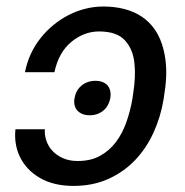

<svg xmlns="http://www.w3.org/2000/svg" viewBox="-20 -573 580 602"><path d="M28.4 -167.6H120.7Q119.3 -150.2 125.2 -132.5Q131 -114.7 144 -100.5Q157 -86.3 177 -77.2Q197.1 -68.2 223.7 -68.2Q265.3 -68.2 294.7 -84.9Q324.2 -101.6 344.3 -128.7Q364.3 -155.9 376.4 -190.5Q388.5 -225.1 394.9 -261.4L397.7 -281.2Q405.9 -332 401.6 -373.9Q397.4 -418.3 371.8 -446.4Q346.2 -474.4 290.5 -474.4Q244 -474.4 204.2 -442.1Q164.1 -409.4 150.6 -346.6H58.2Q70.3 -407 107.2 -453.5Q125.7 -476.9 148.3 -495.2Q170.8 -513.5 196 -526.3Q221.2 -539.1 248.6 -545.8Q275.9 -552.6 304 -552.6Q339.5 -552.6 370 -544.7Q400.6 -536.9 425.1 -520.4Q449.6 -503.9 466.8 -478.3Q484 -452.8 492.9 -416.9Q500.7 -385.7 501.2 -352.3Q501.8 -318.9 495.7 -281.2L492.9 -261.4Q483.7 -206 461.1 -156.8Q438.6 -107.6 403.1 -70.5Q367.5 -33.4 319.2 -11.7Q271 9.9 210.2 9.9Q148.1 9.9 104.8 -15.3Q83.5 -27.7 67.8 -44.4Q52.2 -61.1 42.6 -80.8Q33 -100.5 29.5 -122.5Q25.9 -144.5 28.4 -167.6ZM213.8 -265.6Q215.6 -277 220.9 -286.8Q226.2 -296.5 234.6 -303.8Q242.9 -311.1 254.1 -315.3Q265.3 -319.6 279.1 -319.6Q293 -319.6 302.7 -315.3Q312.5 -311.1 318.2 -303.8Q323.9 -296.5 325.8 -286.8Q327.8 -277 326 -265.6Q323.9 -254.6 318.7 -244.7Q313.6 -234.7 305.4 -227.5Q297.2 -220.2 286.2 -215.9Q275.2 -211.6 261.4 -211.6Q247.5 -211.6 237.6 -215.9Q227.6 -220.2 221.6 -227.5Q215.6 -234.7 213.6 -244.7Q211.6 -254.6 213.8 -265.6Z"/></svg>

Font: Inter P
Style: Italic
Weight: 400
Italic angle: -9.40001°
Designer: Rasmus Andersson
Foundry: rsms
Version: Version 3.018;git-588b23468